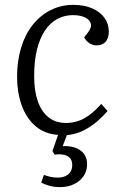

<svg xmlns="http://www.w3.org/2000/svg" viewBox="-20 -540 509 787"><path d="M226 227Q204 227 184.5 222Q165 217 149 208L160 177Q171 181 185.5 184.5Q200 188 216 188Q233 188 246.5 182.5Q260 177 268 165.5Q276 154 276 137Q276 117 266 107Q256 97 239.5 94Q223 91 204 94L195 79L218 13Q162 9 124.5 -24Q87 -57 68.5 -109.5Q50 -162 50 -225Q50 -290 66.5 -344.5Q83 -399 114 -438Q145 -477 187.5 -498.5Q230 -520 281 -520Q326 -520 358.5 -505.5Q391 -491 408.5 -466.5Q426 -442 426 -410Q426 -384 413 -369Q400 -354 376 -354Q359 -354 345.5 -363.5Q332 -373 325 -387L340 -406Q357 -428 352 -444Q347 -460 327.5 -469Q308 -478 279 -478Q244 -478 214.5 -462Q185 -446 164 -414.5Q143 -383 131.5 -336.5Q120 -290 120 -228Q120 -168 135 -125Q150 -82 179 -59Q208 -36 251 -36Q275 -36 299 -43.5Q323 -51 347 -69Q371 -87 395 -114L421 -85Q404 -65 379.5 -43.5Q355 -22 324 -6Q293 10 254 14L237 59Q258 58 276 62Q294 66 307.5 75Q321 84 329 98.5Q337 113 337 134Q337 161 322.5 182Q308 203 283 215Q258 227 226 227Z"/></svg>

Font: Literata 24pt Light
Style: Italic
Weight: 300
Italic angle: -2°
Designer: Latin by Veronika Burian and Jose Scaglione. Greek by Irene Vlachou. Cyrillic by Vera Evstafieva
Foundry: TypeTogether
Version: Version 3.103;gftools[0.9.29]